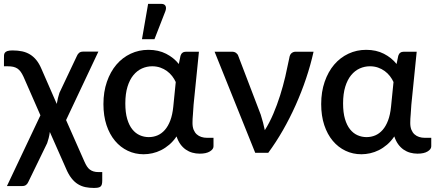

<svg xmlns="http://www.w3.org/2000/svg" viewBox="-21 -771 2201 969"><path d="M230.5 -105 311 77C319.7 98 329.2 115.1 339.5 128.2C349.8 141.4 360.9 151.6 372.8 158.7C384.6 165.9 397.2 170.8 410.5 173.5C423.8 176.2 437.8 177.5 452.5 177.5C460.8 177.5 467.8 177 473.3 176C478.8 175 483.1 173.2 486.3 170.5C489.4 167.8 491.7 164.1 493 159.2C494.3 154.4 495 148.2 495 140.5V97.5H476.5C466.8 97.5 458.4 96.4 451.3 94.2C444.1 92.1 437.8 88.9 432.3 84.7C426.8 80.6 421.9 75.2 417.8 68.7C413.6 62.2 409.5 54.5 405.5 45.5L312.5 -165L475.5 -510.5H399C390 -510.5 383.1 -508.4 378.3 -504.3C373.4 -500.1 369.8 -495.2 367.5 -489.5L279 -302.5C276.3 -294.8 273.8 -286.2 271.5 -276.5C269.2 -266.8 267.2 -256.8 265.5 -246.5L187.5 -425C180.2 -442 171.8 -456.3 162.5 -467.8C153.2 -479.3 142.6 -488.7 130.8 -496C118.9 -503.3 105.7 -508.6 91 -511.8C76.3 -514.9 60.2 -516.5 42.5 -516.5C30.8 -516.5 22 -515.4 16 -513.3C10 -511.1 5.8 -508.2 3.3 -504.5C0.8 -500.8 -0.6 -496.6 -0.7 -491.8C-0.9 -486.9 -1 -481.7 -1 -476V-436.5H17C28.3 -436.5 38 -435.6 46 -433.8C54 -431.9 61 -429 67 -425C73 -421 78.4 -415.7 83.3 -409C88.1 -402.3 92.8 -394 97.5 -384L183 -189L14 168H90.5C99.5 168 106.4 165.9 111.3 161.7C116.1 157.6 119.7 152.7 122 147L217 -48.5C219.7 -56.2 222.3 -64.8 224.8 -74.5C227.3 -84.2 229.2 -94.3 230.5 -105Z M987 4.5C1009 4.5 1026.1 0.8 1038.2 -6.8C1050.4 -14.2 1056.5 -22.8 1056.5 -32.5V-75.5H1023.5C1013.5 -75.5 1004.1 -76.9 995.2 -79.8C986.4 -82.6 978.7 -87 972 -93C965.3 -99 960.1 -106.8 956.2 -116.2C952.4 -125.8 950.5 -137 950.5 -150C950.5 -164 951.2 -178.9 952.8 -194.8C954.2 -210.6 955.3 -226.5 956 -242.5L983 -510H918C903.7 -510 894.3 -503.2 890 -489.5L881.5 -448C864.8 -469 843.6 -486.2 817.7 -499.5C791.9 -512.8 762 -519.5 728 -519.5C696 -519.5 666.2 -513 638.5 -500C610.8 -487 586.8 -468.6 566.5 -444.8C546.2 -420.9 530.2 -392.1 518.5 -358.2C506.8 -324.4 501 -286.8 501 -245.5C501 -206.2 506.2 -170.9 516.5 -139.7C526.8 -108.6 541.2 -82.1 559.5 -60.2C577.8 -38.4 599.3 -21.7 624 -10C648.7 1.7 675.3 7.5 704 7.5C718.3 7.5 733 5.8 748 2.5C763 -0.8 777.7 -6.1 792 -13.2C806.3 -20.4 820.2 -29.7 833.5 -41C846.8 -52.3 859 -66.2 870 -82.5C875 -67.5 881.4 -54.5 889.2 -43.5C897.1 -32.5 906.2 -23.4 916.5 -16.2C926.8 -9.1 937.9 -3.8 949.8 -0.5C961.6 2.8 974 4.5 987 4.5ZM730 -79C714 -79 698.8 -82.2 684.5 -88.5C670.2 -94.8 657.6 -104.7 646.8 -118.2C635.9 -131.7 627.3 -149.2 621 -170.7C614.7 -192.2 611.5 -218.2 611.5 -248.5C611.5 -281.5 615.2 -309.8 622.5 -333.5C629.8 -357.2 639.8 -376.6 652.2 -391.7C664.8 -406.9 679.2 -418.2 695.5 -425.5C711.8 -432.8 729 -436.5 747 -436.5C761.7 -436.5 775.2 -434.3 787.8 -430C800.2 -425.7 811.5 -419.8 821.5 -412.5C831.5 -405.2 840.2 -396.7 847.8 -387C855.2 -377.3 861.3 -367.3 866 -357L853.5 -232.5C850.8 -205.5 845.8 -182.3 838.5 -163C831.2 -143.7 822 -127.7 811 -115.2C800 -102.7 787.6 -93.6 773.8 -87.7C759.9 -81.9 745.3 -79 730 -79ZM695.5 -573H758.5L814 -715.5C817.7 -726.5 817.7 -735.2 814 -741.7C810.3 -748.2 803.3 -751.5 793 -751.5H726.5Z M1561.5 -510H1470.5C1463.2 -510 1456.5 -507.6 1450.5 -502.8C1444.5 -497.9 1440.7 -489.7 1439 -478C1433 -447.7 1426.2 -416.4 1418.8 -384.2C1411.2 -352.1 1402.5 -320.2 1392.5 -288.8C1382.5 -257.2 1371.2 -226.6 1358.5 -196.8C1345.8 -166.9 1331.5 -139.3 1315.5 -114C1312.8 -126.7 1309.8 -139.5 1306.5 -152.5C1303.2 -165.5 1299.3 -178.7 1295 -192L1181.5 -489C1179.8 -494.7 1176.2 -499.6 1170.7 -503.7C1165.2 -507.9 1158.3 -510 1150 -510H1062L1267 0H1333C1359 -35.3 1383.7 -73.3 1407 -114C1430.3 -154.7 1451.7 -196.8 1471.2 -240.5C1490.7 -284.2 1508.2 -328.7 1523.5 -374.2C1538.8 -419.7 1551.5 -465 1561.5 -510Z M2086 4.5C2108 4.5 2125.1 0.8 2137.2 -6.8C2149.4 -14.2 2155.5 -22.8 2155.5 -32.5V-75.5H2122.5C2112.5 -75.5 2103.1 -76.9 2094.2 -79.8C2085.4 -82.6 2077.7 -87 2071 -93C2064.3 -99 2059.1 -106.8 2055.2 -116.2C2051.4 -125.8 2049.5 -137 2049.5 -150C2049.5 -164 2050.2 -178.9 2051.8 -194.8C2053.2 -210.6 2054.3 -226.5 2055 -242.5L2082 -510H2017C2002.7 -510 1993.3 -503.2 1989 -489.5L1980.5 -448C1963.8 -469 1942.6 -486.2 1916.7 -499.5C1890.9 -512.8 1861 -519.5 1827 -519.5C1795 -519.5 1765.2 -513 1737.5 -500C1709.8 -487 1685.8 -468.6 1665.5 -444.8C1645.2 -420.9 1629.2 -392.1 1617.5 -358.2C1605.8 -324.4 1600 -286.8 1600 -245.5C1600 -206.2 1605.2 -170.9 1615.5 -139.7C1625.8 -108.6 1640.2 -82.1 1658.5 -60.2C1676.8 -38.4 1698.3 -21.7 1723 -10C1747.7 1.7 1774.3 7.5 1803 7.5C1817.3 7.5 1832 5.8 1847 2.5C1862 -0.8 1876.7 -6.1 1891 -13.2C1905.3 -20.4 1919.2 -29.7 1932.5 -41C1945.8 -52.3 1958 -66.2 1969 -82.5C1974 -67.5 1980.4 -54.5 1988.2 -43.5C1996.1 -32.5 2005.2 -23.4 2015.5 -16.2C2025.8 -9.1 2036.9 -3.8 2048.8 -0.5C2060.6 2.8 2073 4.5 2086 4.5ZM1829 -79C1813 -79 1797.8 -82.2 1783.5 -88.5C1769.2 -94.8 1756.6 -104.7 1745.8 -118.2C1734.9 -131.7 1726.3 -149.2 1720 -170.7C1713.7 -192.2 1710.5 -218.2 1710.5 -248.5C1710.5 -281.5 1714.2 -309.8 1721.5 -333.5C1728.8 -357.2 1738.8 -376.6 1751.2 -391.7C1763.8 -406.9 1778.2 -418.2 1794.5 -425.5C1810.8 -432.8 1828 -436.5 1846 -436.5C1860.7 -436.5 1874.2 -434.3 1886.8 -430C1899.2 -425.7 1910.5 -419.8 1920.5 -412.5C1930.5 -405.2 1939.2 -396.7 1946.8 -387C1954.2 -377.3 1960.3 -367.3 1965 -357L1952.5 -232.5C1949.8 -205.5 1944.8 -182.3 1937.5 -163C1930.2 -143.7 1921 -127.7 1910 -115.2C1899 -102.7 1886.6 -93.6 1872.8 -87.7C1858.9 -81.9 1844.3 -79 1829 -79Z"/></svg>

Font: Lato Semibold
Style: Regular
Weight: 600
Designer: Lukasz Dziedzic
Foundry: tyPoland Lukasz Dziedzic
Version: Version 2.006; 2014-01-15